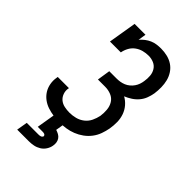

<svg xmlns="http://www.w3.org/2000/svg" viewBox="-281 -842 1162 1162"><g transform="rotate(45 300.0 -261.5)"><path d="M258 8Q230 8 203.5 4.5Q177 1 152 -7.5Q127 -16 106.5 -31.5Q86 -47 72.5 -68.5Q59 -90 54 -117Q49 -144 54 -171Q54 -173 54.5 -175Q55 -177 55 -179H151Q151 -178 150.5 -177Q150 -176 150 -174Q146 -153 153.5 -132Q161 -111 177 -98Q193 -85 214.5 -80.5Q236 -76 258 -76Q283 -76 308.5 -82.5Q334 -89 355 -105.5Q376 -122 387.5 -146Q399 -170 404 -195Q408 -222 405.5 -249.5Q403 -277 389.5 -298.5Q376 -320 351.5 -330Q327 -340 300 -340H238L251 -424H314Q329 -424 344 -426.5Q359 -429 373.5 -435Q388 -441 400.5 -451.5Q413 -462 422 -475Q431 -488 436 -502.5Q441 -517 443 -532Q447 -556 445 -579.5Q443 -603 431 -622Q419 -641 398 -650Q377 -659 353 -659Q330 -659 307.5 -653Q285 -647 266 -633Q247 -619 235.5 -598Q224 -577 220 -554H127L157 -735H250L242 -684Q255 -699 270.5 -711Q286 -723 303.5 -730.5Q321 -738 339.5 -740.5Q358 -743 376 -743Q404 -743 430.5 -736.5Q457 -730 478.5 -715.5Q500 -701 514.5 -679Q529 -657 535.5 -631.5Q542 -606 542.5 -578Q543 -550 539 -522Q535 -499 526.5 -476.5Q518 -454 502 -435Q486 -416 465 -402.5Q444 -389 422 -380Q446 -367 464.5 -345.5Q483 -324 492.5 -297Q502 -270 502.5 -240.5Q503 -211 498 -181Q493 -154 483.5 -127.5Q474 -101 456.5 -78Q439 -55 415.5 -38Q392 -21 365.5 -10.5Q339 0 312 4Q285 8 258 8ZM107 220 119 150H219Q223 150 227.5 149.5Q232 149 236.5 147.5Q241 146 244.5 142.5Q248 139 249 135Q249 131 246.5 127.5Q244 124 240.5 122.5Q237 121 232.5 120.5Q228 120 224 120H183L203 0H284L275 54Q288 58 300 64.5Q312 71 319.5 81.5Q327 92 329.5 106Q332 120 329 135Q326 154 314.5 172Q303 190 285 201Q267 212 247 216Q227 220 207 220Z"/></g></svg>

Font: Iosevka Curly Slab MdEx
Style: Italic
Weight: 500
Width: 7
Italic angle: -9°
Monospace: yes
Designer: Belleve Invis
Foundry: Belleve Invis
Version: Version 11.0.0; ttfautohint (v1.8.3)